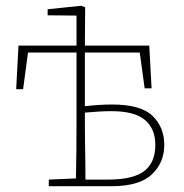

<svg xmlns="http://www.w3.org/2000/svg" viewBox="-20 -645 639 665"><path d="M149 0V-23L243 -27Q244 -68 244.5 -120Q245 -172 245 -213V-463H77L60 -336H36L44 -487H245V-591L145 -592V-613L261 -625L275 -620L274 -487H497L505 -339H481L464 -463H274V-277Q297 -280 322 -281.5Q347 -283 369 -283Q468 -283 508.5 -243.5Q549 -204 549 -143Q549 -82 506 -41Q463 0 365 0ZM274 -213Q274 -188 274.5 -154Q275 -120 275.5 -85.5Q276 -51 276 -23H355Q441 -23 479.5 -52.5Q518 -82 518 -143Q518 -199 482 -229.5Q446 -260 366 -260Q344 -260 320.5 -258.5Q297 -257 274 -255Z"/></svg>

Font: Source Serif 4 SmText ExtraLight
Style: Regular
Weight: 200
Designer: Frank Grießhammer
Foundry: Adobe
Version: Version 4.005;hotconv 1.1.0;makeotfexe 2.6.0